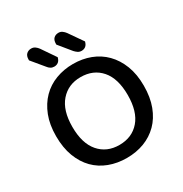

<svg xmlns="http://www.w3.org/2000/svg" viewBox="-190 -968 1073 1126"><g transform="rotate(-30 346.5 -404.5)"><path d="M643 -304Q643 -226 620.5 -166.5Q598 -107 558 -67Q518 -27 464 -6.5Q410 14 346 14Q282 14 227.5 -6.5Q173 -27 133.5 -67Q94 -107 71.5 -166.5Q49 -226 49 -304Q49 -382 72 -441Q95 -500 135 -540.5Q175 -581 229.5 -601.5Q284 -622 346 -622Q409 -622 463 -601.5Q517 -581 557 -540.5Q597 -500 620 -441Q643 -382 643 -304ZM534 -304Q534 -416 483 -474.5Q432 -533 346 -533Q262 -533 210.5 -474Q159 -415 159 -304Q159 -192 210 -133Q261 -74 346 -74Q432 -74 483 -133Q534 -192 534 -304ZM134 -769V-774Q134 -799 147 -811Q160 -823 179 -823Q194 -823 205 -815Q216 -807 224 -796L289 -701Q284 -681 272.5 -672Q261 -663 245 -663Q231 -663 220.5 -669.5Q210 -676 202 -687ZM319 -769V-774Q319 -799 331.5 -811Q344 -823 364 -823Q378 -823 389 -815Q400 -807 408 -796L474 -701Q469 -681 457.5 -672Q446 -663 430 -663Q416 -663 405.5 -670Q395 -677 386 -687Z"/></g></svg>

Font: Baloo 2 Medium
Style: Regular
Weight: 500
Designer: Sarang Kulkarni and Ek Type
Foundry: Ek Type
Version: Version 1.640;hotconv 1.0.111;makeotfexe 2.5.65597; ttfautoh